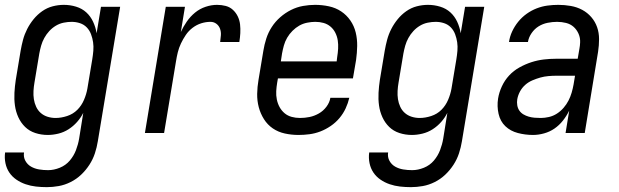

<svg xmlns="http://www.w3.org/2000/svg" viewBox="-29 -548 2549 791"><path d="M164 223Q141 223 119 220.5Q97 218 76.5 211Q56 204 38.5 192Q21 180 9.5 163Q-2 146 -6.5 124.5Q-11 103 -8 80H70Q67 99 75.5 114.5Q84 130 99 138.5Q114 147 132 150Q150 153 169 153Q193 153 217.5 143Q242 133 258.5 113.5Q275 94 284 70.5Q293 47 297 23L314 -83Q304 -63 288.5 -45.5Q273 -28 253.5 -15.5Q234 -3 211.5 2.5Q189 8 168 8Q141 8 116.5 0Q92 -8 74.5 -25Q57 -42 46.5 -65Q36 -88 32.5 -113.5Q29 -139 30.5 -166Q32 -193 36 -219L56 -339Q60 -362 66 -384.5Q72 -407 83 -428.5Q94 -450 109.5 -469Q125 -488 145 -502Q165 -516 188 -522Q211 -528 234 -528Q260 -528 284.5 -520.5Q309 -513 326.5 -497Q344 -481 354.5 -458.5Q365 -436 369 -411L387 -520H466L374 34Q370 59 362 83.5Q354 108 339.5 130.5Q325 153 305.5 171.5Q286 190 262 202Q238 214 213 218.5Q188 223 164 223ZM200 -62Q223 -62 247.5 -70Q272 -78 289.5 -95.5Q307 -113 317 -136.5Q327 -160 331 -183L351 -303Q354 -321 355.5 -339Q357 -357 354.5 -374Q352 -391 346 -407Q340 -423 328.5 -435Q317 -447 300.5 -452.5Q284 -458 266 -458Q250 -458 233 -454.5Q216 -451 201 -442Q186 -433 174 -420Q162 -407 153.5 -391.5Q145 -376 140.5 -360Q136 -344 133 -328L113 -208Q110 -191 109 -173.5Q108 -156 110.5 -139.5Q113 -123 120 -108Q127 -93 139 -82.5Q151 -72 167 -67Q183 -62 200 -62Z M568 0 654 -520H733L716 -416Q726 -438 740.5 -459Q755 -480 774.5 -496Q794 -512 818 -520Q842 -528 865 -528Q884 -528 901 -523.5Q918 -519 930.5 -507.5Q943 -496 950.5 -480.5Q958 -465 960 -447.5Q962 -430 961 -411.5Q960 -393 957 -375H878Q880 -389 881 -403Q882 -417 877.5 -429.5Q873 -442 862.5 -450Q852 -458 838 -458Q819 -458 800 -452Q781 -446 764.5 -433.5Q748 -421 736.5 -404Q725 -387 716.5 -369Q708 -351 703.5 -332.5Q699 -314 696 -295L647 0Z M1201 8Q1172 8 1144.5 2Q1117 -4 1095 -19Q1073 -34 1058.5 -57Q1044 -80 1037 -106.5Q1030 -133 1030.5 -161.5Q1031 -190 1036 -219L1056 -339Q1060 -364 1068 -389Q1076 -414 1090.5 -436.5Q1105 -459 1125.5 -477Q1146 -495 1170 -507Q1194 -519 1219.5 -523.5Q1245 -528 1269 -528Q1298 -528 1326 -522Q1354 -516 1376.5 -501Q1399 -486 1414.5 -463.5Q1430 -441 1436.5 -414Q1443 -387 1442.5 -358.5Q1442 -330 1438 -301L1425 -225H1116L1113 -208Q1110 -190 1109 -172.5Q1108 -155 1111.5 -138Q1115 -121 1123 -106.5Q1131 -92 1143.5 -81.5Q1156 -71 1172.5 -66.5Q1189 -62 1207 -62Q1227 -62 1246.5 -66Q1266 -70 1284.5 -80.5Q1303 -91 1316 -108.5Q1329 -126 1332 -145H1410Q1405 -123 1395 -101.5Q1385 -80 1369.5 -61.5Q1354 -43 1333.5 -29Q1313 -15 1291 -6.5Q1269 2 1246 5Q1223 8 1201 8ZM1358 -295 1360 -312Q1363 -330 1364 -347.5Q1365 -365 1362.5 -381.5Q1360 -398 1352.5 -413Q1345 -428 1332.5 -438.5Q1320 -449 1304 -453.5Q1288 -458 1270 -458Q1254 -458 1236.5 -454.5Q1219 -451 1204 -442.5Q1189 -434 1176 -421Q1163 -408 1154 -392.5Q1145 -377 1140.5 -360.5Q1136 -344 1133 -328L1128 -295Z M1664 223Q1641 223 1619 220.5Q1597 218 1576.5 211Q1556 204 1538.5 192Q1521 180 1509.5 163Q1498 146 1493.5 124.5Q1489 103 1492 80H1570Q1567 99 1575.5 114.5Q1584 130 1599 138.5Q1614 147 1632 150Q1650 153 1669 153Q1693 153 1717.5 143Q1742 133 1758.5 113.5Q1775 94 1784 70.5Q1793 47 1797 23L1814 -83Q1804 -63 1788.5 -45.5Q1773 -28 1753.5 -15.5Q1734 -3 1711.5 2.5Q1689 8 1668 8Q1641 8 1616.5 0Q1592 -8 1574.5 -25Q1557 -42 1546.5 -65Q1536 -88 1532.5 -113.5Q1529 -139 1530.5 -166Q1532 -193 1536 -219L1556 -339Q1560 -362 1566 -384.5Q1572 -407 1583 -428.5Q1594 -450 1609.5 -469Q1625 -488 1645 -502Q1665 -516 1688 -522Q1711 -528 1734 -528Q1760 -528 1784.5 -520.5Q1809 -513 1826.5 -497Q1844 -481 1854.5 -458.5Q1865 -436 1869 -411L1887 -520H1966L1874 34Q1870 59 1862 83.5Q1854 108 1839.5 130.5Q1825 153 1805.5 171.5Q1786 190 1762 202Q1738 214 1713 218.5Q1688 223 1664 223ZM1700 -62Q1723 -62 1747.5 -70Q1772 -78 1789.5 -95.5Q1807 -113 1817 -136.5Q1827 -160 1831 -183L1851 -303Q1854 -321 1855.5 -339Q1857 -357 1854.5 -374Q1852 -391 1846 -407Q1840 -423 1828.5 -435Q1817 -447 1800.5 -452.5Q1784 -458 1766 -458Q1750 -458 1733 -454.5Q1716 -451 1701 -442Q1686 -433 1674 -420Q1662 -407 1653.5 -391.5Q1645 -376 1640.5 -360Q1636 -344 1633 -328L1613 -208Q1610 -191 1609 -173.5Q1608 -156 1610.5 -139.5Q1613 -123 1620 -108Q1627 -93 1639 -82.5Q1651 -72 1667 -67Q1683 -62 1700 -62Z M2167 8Q2135 8 2104.5 0Q2074 -8 2053 -28Q2032 -48 2025 -79Q2018 -110 2023 -142Q2027 -167 2038.5 -192Q2050 -217 2068.5 -237Q2087 -257 2111.5 -270.5Q2136 -284 2161 -292Q2186 -300 2211.5 -303Q2237 -306 2263 -306H2351L2358 -347Q2359 -353 2360 -360Q2361 -367 2361 -373Q2362 -392 2354.5 -409Q2347 -426 2334 -437.5Q2321 -449 2303 -453.5Q2285 -458 2266 -458Q2247 -458 2227 -454Q2207 -450 2190 -439.5Q2173 -429 2161 -411.5Q2149 -394 2146 -375H2068Q2071 -397 2081 -418.5Q2091 -440 2106 -458.5Q2121 -477 2140.5 -491Q2160 -505 2182 -513.5Q2204 -522 2226.5 -525Q2249 -528 2271 -528Q2297 -528 2322.5 -523.5Q2348 -519 2369.5 -507.5Q2391 -496 2407 -477.5Q2423 -459 2431 -436Q2439 -413 2439 -387Q2439 -361 2435 -335L2380 0H2301L2316 -92Q2305 -70 2290 -51Q2275 -32 2255.5 -18.5Q2236 -5 2212.5 1.5Q2189 8 2167 8ZM2199 -62Q2215 -62 2232.5 -66Q2250 -70 2265.5 -80Q2281 -90 2293 -104Q2305 -118 2313 -133.5Q2321 -149 2326 -166Q2331 -183 2334 -200L2340 -236H2263Q2247 -236 2230 -234.5Q2213 -233 2197 -228.5Q2181 -224 2164.5 -217Q2148 -210 2135 -198.5Q2122 -187 2113.5 -171.5Q2105 -156 2102 -139Q2100 -127 2102 -114.5Q2104 -102 2110.5 -92.5Q2117 -83 2127 -77Q2137 -71 2149 -67.5Q2161 -64 2173.5 -63Q2186 -62 2199 -62Z"/></svg>

Font: Iosevka Term Curly Oblique
Style: Regular
Weight: 400
Italic angle: -9°
Designer: Belleve Invis
Foundry: Belleve Invis
Version: Version 32.3.0